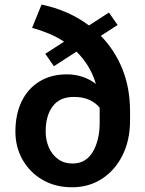

<svg xmlns="http://www.w3.org/2000/svg" viewBox="-20 -791 618 821"><path d="M117.2 -671.9 157.7 -771.5Q273.9 -747.1 360.4 -682.1L445.8 -737.3L482.9 -684.1L411.1 -637.7Q470.2 -577.6 503.2 -496.1Q536.1 -414.6 536.1 -314.9V-275.9Q536.1 -191.4 503.9 -127Q471.7 -62.5 415.8 -26.4Q359.9 9.8 288.6 9.8Q216.3 9.8 161.6 -22.2Q106.9 -54.2 76.4 -108.2Q45.9 -162.1 45.9 -228.5Q45.9 -302.2 72.5 -357.2Q99.1 -412.1 148.7 -442.6Q198.2 -473.1 266.1 -473.1Q301.8 -473.1 333.3 -462.4Q364.7 -451.7 390.1 -432.1Q377.4 -474.6 356.2 -508.8Q335 -543 307.1 -570.3L210.4 -507.8L173.8 -561L253.9 -612.8Q222.7 -633.3 188 -647.7Q153.3 -662.1 117.2 -671.9ZM175.3 -228.5Q175.3 -192.4 188.7 -161.1Q202.1 -129.9 228 -110.8Q253.9 -91.8 290.5 -91.8Q347.2 -91.8 376.7 -141.6Q406.2 -191.4 406.2 -265.6V-315.9Q406.2 -323.2 406.2 -330.1Q392.1 -349.1 364.5 -362.8Q336.9 -376.5 294.9 -376.5Q235.8 -376.5 205.6 -336.7Q175.3 -296.9 175.3 -228.5Z"/></svg>

Font: Vazirmatn UI FD SemiBold
Style: Regular
Weight: 600
Designer: Saber Rastikerdar
Foundry: Saber Rastikerdar
Version: Version 33.003